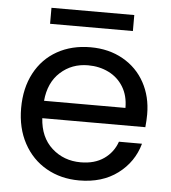

<svg xmlns="http://www.w3.org/2000/svg" viewBox="-52 -756 724 813"><g transform="rotate(5 310.0 -350.0)"><path d="M577 -295Q577 -269 574 -240H136Q141 -159 191.5 -113.5Q242 -68 314 -68Q373 -68 412.5 -95.5Q452 -123 468 -169H566Q544 -90 478 -40.5Q412 9 314 9Q236 9 174.5 -26Q113 -61 78 -125.5Q43 -190 43 -275Q43 -360 77 -424Q111 -488 172.5 -522.5Q234 -557 314 -557Q392 -557 452 -523Q512 -489 544.5 -429.5Q577 -370 577 -295ZM483 -314Q483 -366 460 -403.5Q437 -441 397.5 -460.5Q358 -480 310 -480Q241 -480 192.5 -436Q144 -392 137 -314ZM486 -709V-641H134V-709Z"/></g></svg>

Font: Fz Poppins
Style: Regular
Weight: 400
Designer: Ninad Kale (Devanagari), Jonny Pinhorn (Latin)
Foundry: Indian Type Foundry
Version: Vit hóa bi Vntype.Com & FontZin.Com